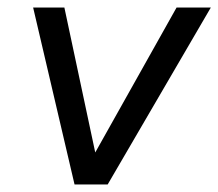

<svg xmlns="http://www.w3.org/2000/svg" viewBox="-20 -490 580 510"><path d="M178 0 68 -470H151L233 -85L449 -470H540L266 0Z"/></svg>

Font: Gantari
Style: Italic
Weight: 400
Italic angle: -10°
Designer: Anugrah Pasau
Foundry: Lafontype
Version: Version 1.000; ttfautohint (v1.8.3)